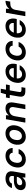

<svg xmlns="http://www.w3.org/2000/svg" viewBox="2163 -2852 701 5067"><g transform="rotate(-90 2513.5 -318.5)"><path d="M187 12Q128 12 92 -8Q56 -28 41 -62Q26 -96 30 -136Q35 -187 65.5 -224Q96 -261 149 -281.5Q202 -302 274 -302H399Q407 -344 401.5 -371.5Q396 -399 375.5 -412.5Q355 -426 317 -426Q277 -426 246 -408Q215 -390 202 -354H84Q99 -407 135.5 -445Q172 -483 223.5 -503.5Q275 -524 334 -524Q405 -524 451 -500Q497 -476 515.5 -430.5Q534 -385 523 -321L466 0H362L365 -80Q351 -61 333 -44Q315 -27 292.5 -14.5Q270 -2 243.5 5Q217 12 187 12ZM229 -83Q257 -83 282 -94Q307 -105 327.5 -124Q348 -143 361.5 -168Q375 -193 381 -221L382 -225H273Q238 -225 213 -215.5Q188 -206 174.5 -188.5Q161 -171 159 -148Q156 -117 175 -100Q194 -83 229 -83Z M839 12Q769 12 718.5 -19Q668 -50 644 -105.5Q620 -161 628 -233Q634 -296 659.5 -349.5Q685 -403 726 -442.5Q767 -482 819.5 -503Q872 -524 933 -524Q1028 -524 1084 -473.5Q1140 -423 1142 -335H1016Q1014 -376 986 -399Q958 -422 915 -422Q872 -422 837 -399.5Q802 -377 779.5 -336Q757 -295 751 -240Q747 -205 752.5 -177Q758 -149 772 -129.5Q786 -110 807.5 -100Q829 -90 856 -90Q886 -90 911.5 -100.5Q937 -111 957.5 -130.5Q978 -150 989 -178H1115Q1094 -121 1053 -78Q1012 -35 957.5 -11.5Q903 12 839 12Z M1439 12Q1369 12 1319 -20Q1269 -52 1245 -108.5Q1221 -165 1228 -238Q1234 -301 1259.5 -353Q1285 -405 1325 -443.5Q1365 -482 1417 -503Q1469 -524 1528 -524Q1598 -524 1648 -493Q1698 -462 1722.5 -406Q1747 -350 1739 -275Q1733 -213 1708 -160.5Q1683 -108 1642.5 -69.5Q1602 -31 1550 -9.5Q1498 12 1439 12ZM1455 -91Q1497 -91 1531.5 -113Q1566 -135 1588 -176Q1610 -217 1616 -272Q1622 -321 1610 -354Q1598 -387 1572.5 -404Q1547 -421 1512 -421Q1471 -421 1436.5 -399Q1402 -377 1379.5 -336.5Q1357 -296 1352 -240Q1346 -192 1358 -159Q1370 -126 1395.5 -108.5Q1421 -91 1455 -91Z M1811 0 1901 -512H2007L2002 -432Q2032 -475 2079 -499.5Q2126 -524 2184 -524Q2247 -524 2285.5 -498.5Q2324 -473 2338 -425Q2352 -377 2340 -309L2286 0H2166L2218 -297Q2229 -358 2207 -390.5Q2185 -423 2130 -423Q2096 -423 2065 -407Q2034 -391 2012 -360.5Q1990 -330 1982 -286L1931 0Z M2639 0Q2585 0 2550 -17Q2515 -34 2502 -71.5Q2489 -109 2500 -170L2542 -412H2456L2474 -512H2560L2598 -649H2705L2680 -512H2818L2800 -412H2662L2620 -169Q2613 -131 2627 -116.5Q2641 -102 2679 -102H2747L2729 0Z M3069 12Q2999 12 2950 -18.5Q2901 -49 2877.5 -104Q2854 -159 2862 -232Q2868 -295 2892.5 -348Q2917 -401 2957 -441Q2997 -481 3049.5 -502.5Q3102 -524 3163 -524Q3235 -524 3282.5 -494Q3330 -464 3351 -412Q3372 -360 3365 -295Q3364 -279 3361 -261.5Q3358 -244 3353 -227H2946L2960 -305H3248Q3253 -344 3241.5 -371Q3230 -398 3205.5 -412.5Q3181 -427 3147 -427Q3110 -427 3076.5 -409.5Q3043 -392 3019 -357.5Q2995 -323 2985 -271L2980 -242Q2972 -195 2982.5 -160Q2993 -125 3019.5 -106Q3046 -87 3086 -87Q3129 -87 3158 -104Q3187 -121 3206 -150H3327Q3305 -104 3267 -67.5Q3229 -31 3178.5 -9.5Q3128 12 3069 12Z M3665 12Q3595 12 3544.5 -19Q3494 -50 3470 -105.5Q3446 -161 3454 -233Q3460 -296 3485.5 -349.5Q3511 -403 3552 -442.5Q3593 -482 3645.5 -503Q3698 -524 3759 -524Q3854 -524 3910 -473.5Q3966 -423 3968 -335H3842Q3840 -376 3812 -399Q3784 -422 3741 -422Q3698 -422 3663 -399.5Q3628 -377 3605.5 -336Q3583 -295 3577 -240Q3573 -205 3578.5 -177Q3584 -149 3598 -129.5Q3612 -110 3633.5 -100Q3655 -90 3682 -90Q3712 -90 3737.5 -100.5Q3763 -111 3783.5 -130.5Q3804 -150 3815 -178H3941Q3920 -121 3879 -78Q3838 -35 3783.5 -11.5Q3729 12 3665 12Z M4261 12Q4191 12 4142 -18.5Q4093 -49 4069.5 -104Q4046 -159 4054 -232Q4060 -295 4084.5 -348Q4109 -401 4149 -441Q4189 -481 4241.5 -502.5Q4294 -524 4355 -524Q4427 -524 4474.5 -494Q4522 -464 4543 -412Q4564 -360 4557 -295Q4556 -279 4553 -261.5Q4550 -244 4545 -227H4138L4152 -305H4440Q4445 -344 4433.5 -371Q4422 -398 4397.5 -412.5Q4373 -427 4339 -427Q4302 -427 4268.5 -409.5Q4235 -392 4211 -357.5Q4187 -323 4177 -271L4172 -242Q4164 -195 4174.5 -160Q4185 -125 4211.5 -106Q4238 -87 4278 -87Q4321 -87 4350 -104Q4379 -121 4398 -150H4519Q4497 -104 4459 -67.5Q4421 -31 4370.5 -9.5Q4320 12 4261 12Z M4620 0 4710 -512H4818L4812 -421Q4837 -454 4869 -477Q4901 -500 4941 -512Q4981 -524 5027 -524L5005 -398H4953Q4924 -398 4896.5 -391Q4869 -384 4847 -368Q4825 -352 4809 -325Q4793 -298 4786 -258L4740 0Z"/></g></svg>

Font: DM Sans 12pt SemiBold
Style: Italic
Weight: 600
Italic angle: -10°
Version: Version 4.004;gftools[0.9.30]